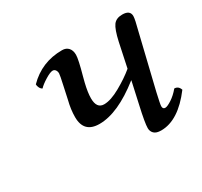

<svg xmlns="http://www.w3.org/2000/svg" viewBox="-103 -575 758 720"><g transform="rotate(-30 276.0 -215.0)"><path d="M382.8 -113.8 403.8 -209H402.8Q298.8 -127 219.2 -127Q151.9 -127 151.9 -194.8Q151.9 -228 161.1 -264.2L172.9 -318.8Q182.1 -359.9 182.1 -367.2Q182.1 -376 177.7 -382.1Q173.3 -388.2 166 -388.2Q155.3 -388.2 133.1 -374.5Q110.8 -360.8 100.1 -349.1Q93.8 -352.1 89.8 -359.9Q85.9 -367.7 85.9 -375Q146.5 -437 234.9 -437Q252.4 -437 262.2 -426Q272 -415 272 -396Q272 -377 253.9 -312L248 -289.1Q238.8 -251 238.8 -226.1Q238.8 -182.1 271 -182.1Q299.8 -182.1 341.6 -205.6Q383.3 -229 413.1 -253.9L435.1 -357.9Q445.8 -406.2 458.3 -423.1Q470.7 -439.9 497.1 -439.9Q530.8 -439.9 530.8 -414.1Q530.8 -400.9 518.1 -353L462.9 -124Q452.1 -77.1 452.1 -68.8Q452.1 -56.2 462.9 -56.2Q471.7 -56.2 491 -68.6Q510.3 -81.1 527.8 -102.1Q545.4 -102.1 551.8 -83Q481.9 9.8 407.2 9.8Q386.2 9.8 376.7 0.5Q367.2 -8.8 367.2 -22.9Q367.2 -44.9 382.8 -113.8Z"/></g></svg>

Font: Common Serif News
Style: Italic
Weight: 450
Italic angle: -12°
Designer: Philipp H. Poll, Khaled Hosny
Foundry: Stefan Peev, Context Ltd.
Version: Version 1.026